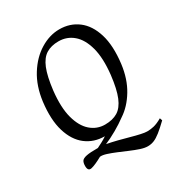

<svg xmlns="http://www.w3.org/2000/svg" viewBox="-186 -750 988 1056"><g transform="rotate(-30 307.5 -222.5)"><path d="M446.5 177.5Q426.7 177.5 400.1 168.7Q373.4 159.8 343.4 147Q313.4 134.2 284.3 122Q255.1 109.8 230.3 101.8Q205.5 93.7 189.1 95.4Q142.1 121.4 117.3 126.9Q92.6 132.4 92.6 99.4Q92.6 79.4 99.5 68.4Q106.5 57.4 130.3 52.5Q154.2 47.6 203.1 48Q219.1 40 235.9 31.2Q252.7 22.4 268.7 11.3Q200.2 11 150.3 -27.3Q100.4 -65.7 77.8 -140.2Q55.1 -214.7 68.5 -324Q80.5 -416.9 122.7 -484.1Q164.8 -551.3 224.1 -587.4Q283.3 -623.5 345.1 -623.5Q413.1 -623.5 463.1 -585.4Q513.1 -547.4 536.1 -472.6Q559 -397.8 545.5 -288Q534.3 -199.3 494.8 -133.8Q455.3 -68.3 399.7 -32.1Q368.5 -8.8 328.1 14.3Q287.7 37.4 252.6 52Q284.6 58 319.1 66.7Q353.6 75.4 385.9 84.5Q418.2 93.6 444.1 99.2Q470.1 104.9 484 104.9Q504 104.9 526.1 100Q548.3 95 580 77L585.5 93Q552 125.3 528.4 144Q504.7 162.7 485.8 170.1Q466.9 177.5 446.5 177.5ZM302.4 -43.5Q350.9 -43.5 383.3 -63.2Q415.7 -82.9 435.7 -131Q455.6 -179.1 465.5 -264.1Q476.7 -366.1 458.5 -433.7Q440.2 -501.4 400.7 -534.9Q361.3 -568.5 308.1 -568.5Q261.8 -568.5 229.7 -548.8Q197.7 -529.1 178.1 -481Q158.6 -432.9 148.5 -347.9Q137.3 -245.9 155.5 -178.4Q173.8 -110.8 212.6 -77.2Q251.5 -43.5 302.4 -43.5Z"/></g></svg>

Font: Ancizar Serif Light
Style: Italic
Weight: 300
Italic angle: -4°
Designer: Cesar Puertas, Viviana Monsalve, Julian Moncada, Julian Prieto, Jose Castro, Felipe Aragon, Mariel Hernandez, Sara Alarc
Version: Version 8.100